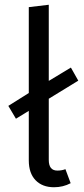

<svg xmlns="http://www.w3.org/2000/svg" viewBox="-20 -775 352 807"><path d="M221 -58Q240 -58 255 -64L277 -5Q245 12 207 12Q158 12 129.5 -17.5Q101 -47 101 -101V-309L47 -276L15 -330L101 -384V-745L185 -755V-435L278 -491L309 -436L185 -360V-103Q185 -58 221 -58Z"/></svg>

Font: Sedus Text
Style: Regular
Weight: 400
Designer: TypeMates
Foundry: TypeMates, Runge Thomsen GbR
Version: Version 4.202;PS 004.202;hotconv 1.0.88;makeotf.lib2.5.64775